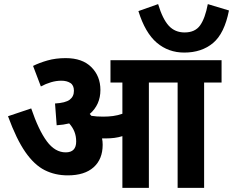

<svg xmlns="http://www.w3.org/2000/svg" viewBox="-20 -915 1135 935"><path d="M480 -210Q480 -140 436 -100.5Q392 -61 310 -61Q248 -61 197.5 -86.5Q147 -112 103.5 -174.5Q60 -237 19 -349L132 -387Q168 -281 208 -227Q248 -173 300 -173Q351 -173 351 -226Q351 -252 342.5 -273.5Q334 -295 317 -314Q289 -307 256 -305L248 -411Q299 -414 319.5 -429.5Q340 -445 340 -473Q340 -500 322.5 -511Q305 -522 279 -522Q254 -522 228.5 -514.5Q203 -507 179 -494L141 -594Q171 -609 211 -620.5Q251 -632 300 -632Q381 -632 425 -588Q469 -544 469 -477Q469 -405 417 -360Q421 -356 425 -351Q438 -349 451.5 -348Q465 -347 482 -347Q508 -347 530.5 -350Q553 -353 576 -361V-513H518V-622H1059V-513H974V0H845V-513H705V0H576V-252Q557 -246 537 -243.5Q517 -241 497 -241Q487 -241 477 -241Q480 -226 480 -210ZM1095 -864Q1073 -752 1017.5 -705.5Q962 -659 877 -659Q800 -659 743.5 -707Q687 -755 654 -861L750 -895Q772 -822 802 -789.5Q832 -757 879 -757Q930 -757 954.5 -791.5Q979 -826 992 -895Z"/></svg>

Font: Noto Sans Devanagari UI SemiCondensed
Style: Bold
Weight: 700
Width: 4
Designer: Jelle Bosma - Monotype Design Team
Foundry: Monotype Imaging Inc.
Version: Version 2.004; ttfautohint (v1.8.4.7-5d5b)